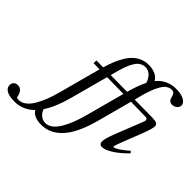

<svg xmlns="http://www.w3.org/2000/svg" viewBox="-490 -994 1508 1508"><g transform="rotate(45 264.5 -240.0)"><path d="M117.7 225.1Q76.7 225.1 47.4 212.2Q18.1 199.2 4.9 175.3Q-64 244.6 -158.2 244.6Q-217.3 244.6 -247.1 227.1Q-276.9 209.5 -276.9 179.7Q-276.9 159.7 -264.6 146.7Q-252.4 133.8 -229.5 133.8Q-204.1 133.8 -189 151.4Q-173.8 168.9 -166 208.5Q-155.8 211.9 -142.1 211.9Q-111.8 211.9 -84 190.9Q-56.2 169.9 -33.4 132.1Q-10.7 94.2 7.8 47.4Q26.4 0.5 41.5 -57.1L134.3 -401.9Q135.3 -403.8 136.2 -407.7L68.4 -408.7L68.8 -439.5L145 -438.5Q159.2 -486.8 174.6 -524.7Q189.9 -562.5 211.2 -597.7Q232.4 -632.8 257.1 -655.8Q281.7 -678.7 314.2 -692.4Q346.7 -706.1 384.8 -706.1Q428.2 -706.1 460.4 -690.7Q492.7 -675.3 506.3 -647.5Q568.8 -725.1 671.9 -725.1Q727.5 -725.1 759.8 -706.5Q792 -688 792 -661.6Q792 -642.6 774.7 -627.9Q757.3 -613.3 733.9 -613.3Q722.2 -613.3 713.9 -617.4Q705.6 -621.6 700.7 -628.9Q695.8 -636.2 693.6 -642.6Q691.4 -648.9 689.5 -657.7Q685.5 -675.8 676.5 -685.8Q667.5 -695.8 648.9 -695.8Q632.8 -695.8 617.9 -688Q603 -680.2 591.6 -668.5Q580.1 -656.7 569.1 -637.5Q558.1 -618.2 550.5 -601.6Q543 -585 534.9 -560.8Q526.9 -536.6 522.2 -521.2Q517.6 -505.9 511.7 -483.4L499 -434.6L690.4 -432.6Q731.4 -432.1 745.8 -424.3Q760.3 -416.5 760.3 -399.4Q760.3 -370.6 729 -290.5L667.5 -133.8Q642.1 -68.8 642.1 -57.1Q642.1 -53.2 646 -53.2Q652.3 -53.2 664.8 -58.6Q677.2 -64 703.6 -82.3Q730 -100.6 761.2 -128.4L774.9 -113.8Q719.7 -55.7 666.5 -22.2Q613.3 11.2 582.5 11.2Q549.3 11.2 549.3 -22.9Q549.3 -52.2 582 -135.7L672.4 -364.7Q678.7 -379.4 674.1 -389.2Q669.4 -398.9 653.3 -399.4L490.2 -401.9L413.1 -113.8Q365.7 62.5 291.7 143.8Q217.8 225.1 117.7 225.1ZM236.8 -464.4 229.5 -437.5 413.6 -435.5Q440.4 -532.7 470.7 -591.3Q458.5 -631.8 433.8 -653.6Q409.2 -675.3 377.4 -675.3Q360.4 -675.3 345 -668.5Q329.6 -661.6 318.1 -651.4Q306.6 -641.1 295.7 -623.3Q284.7 -605.5 277.3 -589.8Q270 -574.2 261.7 -549.6Q253.4 -524.9 248.8 -508.1Q244.1 -491.2 236.8 -464.4ZM137.2 -94.2Q101.1 42.5 45.9 125Q58.1 156.7 80.8 174.6Q103.5 192.4 133.3 192.4Q163.6 192.4 191.2 171.4Q218.8 150.4 241.7 112.3Q264.6 74.2 283 27.6Q301.3 -19 316.9 -76.7L404.8 -403.3L221.2 -406.2Z"/></g></svg>

Font: Elstob Medium
Style: Italic
Weight: 500
Italic angle: -20°
Designer: Peter S. Baker
Version: Version 1.015